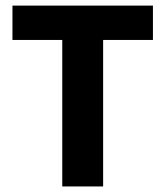

<svg xmlns="http://www.w3.org/2000/svg" viewBox="-20 -672 596 692"><path d="M204.4 0V-528H24.9V-651.8H531.2V-528H351.7V0Z"/></svg>

Font: Source Sans 3 Variable
Style: Regular
Weight: 200
Designer: Paul D. Hunt
Foundry: Adobe Systems Incorporated
Version: Version 3.026